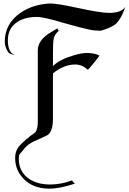

<svg xmlns="http://www.w3.org/2000/svg" viewBox="-20 -832 751 1120"><path d="M560.5 -507.4Q537.4 -520.5 500.5 -522.6Q480 -524.2 456.6 -520.3Q433.2 -516.3 407.4 -508.4Q328.9 -485.8 288.9 -446.8Q288.9 -486.8 288.9 -513.7Q288.9 -542.1 289.5 -561.1Q290 -580 291.1 -591.6Q292.1 -603.2 294.2 -611.1Q303.2 -636.8 322.6 -651.6L314.7 -666.3L280 -645.8Q200.5 -600 200.5 -538.4V-121.1Q200.5 -80.5 185.8 -59.5Q178.9 -54.7 172.4 -49.7Q165.8 -44.7 157.9 -39.5Q130 -16.8 113.2 -1.1Q96.3 14.7 90.5 22.6Q66.8 51.6 68.4 92.6Q69.5 147.9 99.5 189.5Q154.7 266.3 262.1 268.4Q322.6 270 416.3 239.5L399.5 220.5Q336.8 244.2 272.1 244.2Q199.5 244.2 150 211.6Q89.5 171.1 89.5 92.6Q89.5 74.2 95.5 66.1Q101.6 57.9 114.2 44.7Q138.9 10 178.9 -7.9Q257.4 -42.6 260.5 -45.8Q288.9 -70.5 288.9 -138.9V-404.2Q353.7 -455.8 418.4 -455.8Q458.9 -455.8 491.6 -425.3Q493.7 -423.2 524.2 -461.1Q539.5 -480 548.4 -491.3Q557.4 -502.6 560.5 -507.4ZM710.5 -791.6Q687.4 -756.8 616.8 -756.8Q590 -756.8 541.8 -764.7Q493.7 -772.6 423.2 -787.9Q310 -812.6 268.4 -811.6Q168.9 -805.8 97.4 -755.8Q7.9 -692.6 7.9 -588.9Q7.9 -562.1 23.7 -534.2Q27.9 -522.6 44.7 -516.8Q49.5 -514.7 71.6 -510.5Q25.8 -519.5 25.8 -598.9Q25.8 -668.4 83.2 -705.3Q127.4 -733.2 194.7 -733.2Q236.3 -733.2 350.5 -698.4Q401.1 -684.2 435 -675.3Q468.9 -666.3 492.9 -661.1Q516.8 -655.8 534.2 -654.2Q551.6 -652.6 567.9 -652.6Q633.7 -671.6 658.4 -695.3Q689.5 -725.3 710.5 -791.6Z"/></svg>

Font: MM Bagan
Style: Regular
Weight: 400
Designer: Khon Soe Zaw Thu
Version: Version 1.00 July 10, 2016, initial release